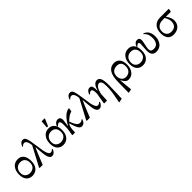

<svg xmlns="http://www.w3.org/2000/svg" viewBox="377 -2368 4248 4248"><g transform="rotate(-45 2501.5 -243.5)"><path d="M287 -481Q377 -481 425.5 -417.5Q474 -354 474 -240Q474 -123 416 -55Q358 13 259 13Q176 13 122 -44.5Q68 -102 68 -220Q68 -333 125.5 -407Q183 -481 287 -481ZM428 -233Q428 -308 389 -351Q350 -394 281 -394Q203 -394 158.5 -345.5Q114 -297 114 -222Q114 -144 160 -106.5Q206 -69 263 -69Q334 -69 381 -110.5Q428 -152 428 -233Z M768 -558Q780 -496 795.5 -382Q811 -268 821 -214Q851 -67 910 -67Q950 -67 979 -103L996 -92Q979 -47 949 -18Q919 11 881 11Q806 11 782 -111Q772 -163 765 -260Q758 -357 755 -385H750Q734 -354 679 -220.5Q624 -87 590 0H493L490 -16Q524 -78 566 -157.5Q608 -237 658.5 -332.5Q709 -428 734 -475Q733 -486 726 -529Q717 -577 695 -605.5Q673 -634 642 -634Q600 -634 571 -595L554 -603Q574 -653 600 -679.5Q626 -706 669 -706Q693 -706 710 -695.5Q727 -685 738 -660.5Q749 -636 754.5 -616Q760 -596 768 -558Z M1253 -481Q1343 -481 1391.5 -417.5Q1440 -354 1440 -240Q1440 -123 1382 -55Q1324 13 1225 13Q1142 13 1088 -44.5Q1034 -102 1034 -220Q1034 -333 1091.5 -407Q1149 -481 1253 -481ZM1394 -233Q1394 -308 1355 -351Q1316 -394 1247 -394Q1169 -394 1124.5 -345.5Q1080 -297 1080 -222Q1080 -144 1126 -106.5Q1172 -69 1229 -69Q1300 -69 1347 -110.5Q1394 -152 1394 -233ZM1240 -521 1255 -699H1347V-681L1278 -521Z M1906 -104 1924 -93Q1890 12 1807 12Q1781 12 1759 -5.5Q1737 -23 1721 -55Q1705 -87 1694 -116Q1683 -145 1671.5 -183.5Q1660 -222 1654 -237H1652Q1623 -187 1614 -141.5Q1605 -96 1603 0H1520L1517 -11L1539 -138Q1547 -190 1547 -278V-286Q1547 -311 1546.5 -324.5Q1546 -338 1542 -361.5Q1538 -385 1528 -396.5Q1518 -408 1502 -408Q1485 -408 1469.5 -398Q1454 -388 1450 -384Q1446 -380 1434 -364L1413 -377Q1426 -419 1458.5 -449Q1491 -479 1533 -479Q1575 -479 1595 -453Q1615 -427 1615 -387Q1615 -374 1599 -266L1592 -218H1600Q1617 -255 1645.5 -296.5Q1674 -338 1711.5 -380Q1749 -422 1796 -449.5Q1843 -477 1887 -477V-463L1876 -389Q1787 -370 1682 -263Q1687 -252 1699 -221Q1711 -190 1721.5 -169Q1732 -148 1748 -123Q1764 -98 1786 -85Q1808 -72 1834 -72Q1855 -72 1869 -76.5Q1883 -81 1889 -86.5Q1895 -92 1906 -104Z M2244 -558Q2256 -496 2271.5 -382Q2287 -268 2297 -214Q2327 -67 2386 -67Q2426 -67 2455 -103L2472 -92Q2455 -47 2425 -18Q2395 11 2357 11Q2282 11 2258 -111Q2248 -163 2241 -260Q2234 -357 2231 -385H2226Q2210 -354 2155 -220.5Q2100 -87 2066 0H1969L1966 -16Q2000 -78 2042 -157.5Q2084 -237 2134.5 -332.5Q2185 -428 2210 -475Q2209 -486 2202 -529Q2193 -577 2171 -605.5Q2149 -634 2118 -634Q2076 -634 2047 -595L2030 -603Q2050 -653 2076 -679.5Q2102 -706 2145 -706Q2169 -706 2186 -695.5Q2203 -685 2214 -660.5Q2225 -636 2230.5 -616Q2236 -596 2244 -558Z M2511 -12 2552 -251Q2552 -252 2553 -268.5Q2554 -285 2554 -293Q2554 -406 2504 -406Q2486 -406 2471.5 -397.5Q2457 -389 2452 -383Q2447 -377 2436 -362L2418 -373Q2455 -477 2533 -477Q2579 -477 2594 -435.5Q2609 -394 2607 -305H2614Q2656 -480 2764 -480Q2822 -480 2848.5 -418Q2875 -356 2875 -215Q2876 -133 2869 36Q2862 190 2862 200L2777 219L2763 215Q2766 199 2775.5 151Q2785 103 2787.5 88Q2790 73 2797.5 34Q2805 -5 2807 -22.5Q2809 -40 2813.5 -72Q2818 -104 2819.5 -126Q2821 -148 2822.5 -176Q2824 -204 2824 -231Q2824 -398 2749 -398Q2716 -398 2688 -370Q2660 -342 2644.5 -303.5Q2629 -265 2621 -234.5Q2613 -204 2612 -191L2602 0H2514Z M3155 199 3077 217 3062 214Q3062 136 3064.5 11Q3067 -114 3067 -132Q3073 -481 3301 -481Q3379 -481 3429.5 -423.5Q3480 -366 3480 -246Q3480 -137 3424.5 -63Q3369 11 3271 11Q3244 11 3221.5 0.5Q3199 -10 3182 -30Q3165 -50 3155 -66.5Q3145 -83 3134 -107H3127Q3139 62 3155 199ZM3132 -229Q3132 -160 3170 -115.5Q3208 -71 3270 -71Q3342 -71 3387.5 -116.5Q3433 -162 3433 -244Q3433 -393 3295 -393Q3224 -393 3178 -352Q3132 -311 3132 -229Z M3744 -481Q3834 -481 3882.5 -417.5Q3931 -354 3931 -240Q3931 -123 3873 -55Q3815 13 3716 13Q3633 13 3579 -44.5Q3525 -102 3525 -220Q3525 -333 3582.5 -407Q3640 -481 3744 -481ZM3885 -233Q3885 -308 3846 -351Q3807 -394 3738 -394Q3660 -394 3615.5 -345.5Q3571 -297 3571 -222Q3571 -144 3617 -106.5Q3663 -69 3720 -69Q3791 -69 3838 -110.5Q3885 -152 3885 -233Z M3986 -409Q3951 -409 3922 -366L3904 -375Q3940 -480 4021 -480Q4092 -480 4092 -403Q4092 -369 4072 -283Q4052 -197 4052 -161Q4052 -119 4071.5 -97Q4091 -75 4144 -75Q4225 -75 4260.5 -129Q4296 -183 4296 -262Q4296 -312 4287 -350.5Q4278 -389 4261.5 -413Q4245 -437 4235.5 -447Q4226 -457 4210 -469L4218 -481Q4238 -478 4261 -464.5Q4284 -451 4308.5 -425Q4333 -399 4348.5 -352Q4364 -305 4364 -245Q4364 -198 4351 -154Q4338 -110 4312.5 -72.5Q4287 -35 4242.5 -12.5Q4198 10 4140 10Q4003 10 4003 -159Q4003 -195 4009.5 -265.5Q4016 -336 4016 -355Q4016 -409 3986 -409Z M5003 -454 4990 -391H4836V-388Q4911 -288 4911 -203Q4911 -103 4847.5 -45Q4784 13 4679 13Q4634 13 4599.5 -2Q4565 -17 4545.5 -40Q4526 -63 4513.5 -94.5Q4501 -126 4497 -154.5Q4493 -183 4493 -214Q4493 -332 4555 -401.5Q4617 -471 4732 -471H5003ZM4796 -391H4725Q4648 -391 4595 -348Q4542 -305 4542 -224Q4542 -148 4583 -108.5Q4624 -69 4684 -69Q4850 -69 4850 -234Q4850 -303 4796 -391Z"/></g></svg>

Font: myMathFont
Style: Regular
Weight: 400
Designer: Ross Mills, John Hudson & Paul Hanslow, Tiro Typeworks Ltd; with prior portions MicroPress Inc., and Coen Hoffman. Math 
Foundry: Tiro Typeworks Ltd
Version: Version 2.13 b171